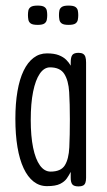

<svg xmlns="http://www.w3.org/2000/svg" viewBox="-20 -657 383 687"><path d="M261 10Q245 10 239 3Q233 -4 233 -21V-42Q227 -30 219 -18.5Q211 -7 195 1Q179 9 148 9Q121 9 100 -7.5Q79 -24 64.5 -55Q50 -86 42.5 -130.5Q35 -175 35 -232Q35 -287 42.5 -330.5Q50 -374 64.5 -404Q79 -434 100 -450Q121 -466 148 -466Q174 -466 190.5 -459.5Q207 -453 217 -443Q227 -433 233 -422V-433Q233 -453 239 -460.5Q245 -468 261 -468Q271 -468 277 -464.5Q283 -461 285.5 -453.5Q288 -446 288 -433V-21Q288 -10 285.5 -3Q283 4 277 7Q271 10 261 10ZM161 -43Q198 -43 212 -65.5Q226 -88 228 -130Q230 -172 230 -230Q230 -286 227.5 -327.5Q225 -369 210 -392.5Q195 -416 159 -416Q138 -416 122.5 -393.5Q107 -371 98.5 -329Q90 -287 90 -228Q90 -170 98.5 -128.5Q107 -87 123 -65Q139 -43 161 -43ZM225 -568Q208 -568 201 -573Q194 -578 192.5 -586.5Q191 -595 191 -603Q191 -612 192.5 -619.5Q194 -627 201 -632Q208 -637 225 -637Q243 -637 250 -632Q257 -627 258.5 -619Q260 -611 260 -603Q260 -595 258.5 -586.5Q257 -578 250 -573Q243 -568 225 -568ZM115 -568Q97 -568 90 -573Q83 -578 81.5 -586.5Q80 -595 80 -603Q80 -612 81.5 -619.5Q83 -627 90 -632Q97 -637 115 -637Q132 -637 139 -632Q146 -627 147.5 -619Q149 -611 149 -603Q149 -595 147.5 -586.5Q146 -578 139 -573Q132 -568 115 -568Z"/></svg>

Font: Fredoka Condensed Light
Style: Regular
Weight: 300
Width: 3
Designer: Ben Nathan
Foundry: Milena B. Brandão, Ben Nathan
Version: Version 2.001